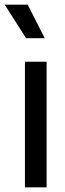

<svg xmlns="http://www.w3.org/2000/svg" viewBox="-49 -804 278 824"><path d="M58 -539H151V0H58ZM-29 -784H70L143 -640H63Z"/></svg>

Font: BLUETTI 2.0 Normal
Style: Normal
Weight: 400
Designer: Stijn de Vries
Foundry: tokotype
Version: Version 2.005;October 31, 2023;FontCreator 14.0.0.2814 64-bi